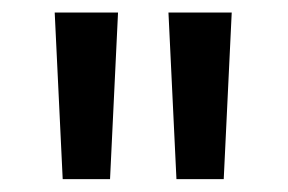

<svg xmlns="http://www.w3.org/2000/svg" viewBox="-20 -767 457 305"><path d="M167.5 -747.1H66.9L79.6 -482.4H154.8ZM348.1 -747.1H247.6L260.3 -482.4H335.4Z"/></svg>

Font: Inder
Style: Regular
Weight: 400
Designer: Irina Smirnova
Foundry: Irina Smirnova
Version: Version 1.001